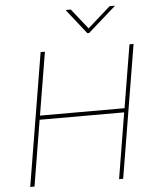

<svg xmlns="http://www.w3.org/2000/svg" viewBox="-61 -995 845 1047"><g transform="rotate(-5 361.0 -472.0)"><path d="M61.5 0 182.1 -727.5H205.6L148.4 -382.8H611.3L668.5 -727.5H690.9L570.3 0H547.9L607.4 -360.4H144.5L85 0ZM366.2 -944.3 454.1 -833.5 579.1 -944.3H606.4L606 -941.9L454.6 -808.1H444.8L339.4 -941.9V-944.3Z"/></g></svg>

Font: Inter 18pt Thin
Style: Italic
Weight: 250
Italic angle: -9.3988°
Version: Version 4.001;git-66647c0bb